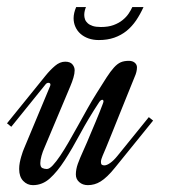

<svg xmlns="http://www.w3.org/2000/svg" viewBox="-77 -526 487 546"><path d="M49.8 -106.9Q44.4 -95.2 41 -82.8Q37.6 -70.3 37.6 -62Q37.6 -50.8 43.5 -48.1Q49.3 -45.4 56.2 -45.4Q63.5 -45.4 73.2 -55.9Q83 -66.4 94.5 -83.5Q106 -100.6 118.9 -123Q131.8 -145.5 145 -169.2Q158.2 -192.9 171.4 -216.6Q184.6 -240.2 197.3 -260.3Q214.4 -287.6 225.8 -305.4Q237.3 -323.2 247.1 -334Q256.8 -344.7 266.4 -348.9Q275.9 -353 289.6 -353Q299.8 -353 306.2 -347.7Q312.5 -342.3 312.5 -334.5Q312.5 -328.1 310.8 -321.3Q309.1 -314.5 306.6 -309.1Q304.7 -304.7 298.1 -288.1Q291.5 -271.5 282 -248.3Q272.5 -225.1 262 -198.7Q251.5 -172.4 241.9 -148.7Q232.4 -125 224.9 -106.9Q217.3 -88.9 214.8 -83Q212.9 -78.6 211.4 -73.7Q210 -68.8 210 -65.4Q210 -59.6 212.6 -57.6Q215.3 -55.7 219.7 -55.7Q226.6 -55.7 236.3 -62.5Q246.1 -69.3 256.8 -82.5L346.2 -192.9L358.4 -183.1L250.5 -49.8Q238.8 -35.2 228.5 -25.4Q218.3 -15.6 209.2 -10Q200.2 -4.4 191.2 -2Q182.1 0.5 172.9 0.5Q158.2 0.5 148.4 -8.1Q138.7 -16.6 138.7 -29.8Q138.7 -44.4 144.3 -60.1Q149.9 -75.7 160.6 -99.1Q164.6 -107.4 170.2 -120.8Q175.8 -134.3 182.1 -149.2Q188.5 -164.1 194.8 -179.2Q201.2 -194.3 206.1 -206.8Q210.9 -219.2 214.1 -227.5Q217.3 -235.8 217.3 -237.3Q217.3 -242.2 213.9 -242.2Q209.5 -242.2 204.6 -234.9Q173.8 -188 150.9 -145.3Q127.9 -102.5 106.9 -70.1Q85.9 -37.6 64.7 -18.6Q43.5 0.5 16.6 0.5Q0.5 0.5 -11 -11.5Q-22.5 -23.4 -22.5 -45.4Q-22.5 -54.2 -20.8 -63.5Q-19 -72.8 -16.6 -80.8Q-14.2 -88.9 -12 -95.2Q-9.8 -101.6 -8.3 -104.5L64.9 -279.8Q66.4 -283.2 66.4 -285.2Q66.4 -288.1 64.7 -289.3Q63 -290.5 60.5 -290.5Q55.7 -290.5 51.8 -285.2L-44.9 -165.5L-57.1 -175.3L52.7 -311Q65.4 -326.7 79.3 -338.6Q93.3 -350.6 108.4 -350.6Q122.6 -350.6 128.9 -343Q135.3 -335.4 135.3 -326.2Q135.3 -316.9 131.8 -305.2Q128.4 -293.5 123 -280.8ZM331.1 -505.9Q321.8 -485.4 310.1 -468Q298.3 -450.7 283 -438.2Q267.6 -425.8 248 -418.9Q228.5 -412.1 204.1 -412.1Q188 -412.1 174.8 -416.7Q161.6 -421.4 152.1 -429.7Q142.6 -438 137.5 -449.5Q132.3 -460.9 132.3 -474.1Q132.3 -488.8 139.6 -505.9H167.5Q165.5 -501.5 164.1 -495.6Q162.6 -489.7 162.6 -483.4Q162.6 -477.1 164.8 -470.9Q167 -464.8 172.4 -460Q177.7 -455.1 186.8 -452.1Q195.8 -449.2 210 -449.2Q231 -449.2 246.1 -454.8Q261.2 -460.4 271.7 -469Q282.2 -477.5 288.8 -487.3Q295.4 -497.1 299.3 -505.9H331.1Z"/></svg>

Font: Dynalight
Style: Regular
Weight: 400
Version: Version 1.000